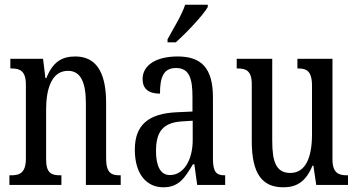

<svg xmlns="http://www.w3.org/2000/svg" viewBox="-20 -786 1519 816"><path d="M20 0H241V-41H236C201 -41 176 -48 176 -108V-321C176 -405 198 -485 269 -485C325 -485 345 -432 345 -347V0H493V-41H489C454 -41 431 -50 431 -113V-349C431 -486 384 -546 300 -546C242 -546 204 -522 177 -454H173L163 -536H24V-495H29C63 -495 90 -486 90 -427V-113C90 -50 63 -41 27 -41H20Z M692 -619V-606H727C775 -649 843 -721 863 -756V-766H767C752 -721 720 -670 692 -619ZM674 10C741 10 766 -31 800 -88H806L818 0H937V-41H934C898 -41 885 -57 885 -113V-372C885 -499 834 -546 735 -546C645 -546 586 -510 586 -450C586 -409 611 -388 660 -388C660 -453 672 -497 728 -497C787 -497 798 -448 798 -373V-312L733 -309C612 -304 553 -256 553 -150C553 -41 607 10 674 10ZM702 -42C661 -42 643 -82 643 -144C643 -223 670 -265 753 -270L799 -273V-191C799 -106 761 -42 702 -42Z M1184 10C1238 10 1279 -11 1308 -82H1312L1324 0H1459V-41H1455C1421 -41 1393 -49 1393 -109V-536H1244V-495H1247C1281 -495 1306 -486 1306 -422V-215C1306 -117 1279 -51 1214 -51C1154 -51 1137 -97 1137 -188V-536H986V-495H990C1025 -495 1050 -486 1050 -428V-186C1050 -48 1094 10 1184 10Z"/></svg>

Font: Noto Serif Georgian ExtraCondensed
Style: Regular
Weight: 400
Width: 2
Designer: Monotype Design Team, Akaki Razmadze
Foundry: Google LLC
Version: Version 2.003